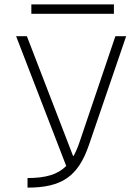

<svg xmlns="http://www.w3.org/2000/svg" viewBox="-20 -859 626 879"><path d="M106 0C263.7 0 337.9 -51.8 387.2 -195.3L557.6 -693.4H508.3L344.7 -210C336.4 -185.1 327.1 -163.6 316.9 -145H314.5L103 -693.4H53.7L283.2 -99.1C244.1 -60.1 189.9 -43.9 106 -43.9ZM123.5 -795.9H501.5V-838.9H123.5Z"/></svg>

Font: Cascadia Code PL ExtraLight
Style: Regular
Weight: 200
Monospace: yes
Designer: Aaron Bell
Foundry: Saja Typeworks
Version: Version 2404.023